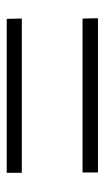

<svg xmlns="http://www.w3.org/2000/svg" viewBox="113 -654 318 585"><g transform="rotate(90 272.5 -361.0)"><path d="M37 -222H506V-268H36ZM36 -453H505V-500H35Z"/></g></svg>

Font: GenEiGothic-pro-Light
Style: Regular
Weight: 300
Designer: Ryoko NISHIZUKA (kana & ideographs); Paul D. Hunt (Latin, Greek & Cyrillic); Wenlong ZHANG (bopomofo); Sandoll Communica
Foundry: Adobe Systems Incorporated; o_tamon
Version: Version 1.000.140830